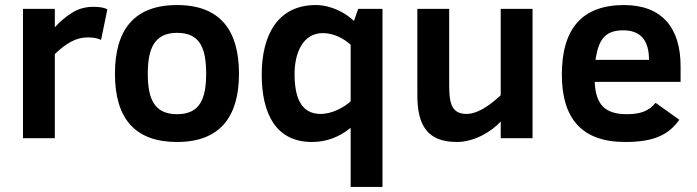

<svg xmlns="http://www.w3.org/2000/svg" viewBox="-20 -547 2757 760"><path d="M380 -389 405 -510C393.7 -516.7 375 -520 349 -520C318.3 -520 290.7 -512.3 266 -497C241.3 -481.7 218.3 -462.3 197 -439V-512H71V0H197V-333C219 -354.3 240.5 -370.7 261.5 -382C282.5 -393.3 304.7 -399 328 -399C349.3 -399 366.7 -395.7 380 -389Z M681 -527C509.1 -527 435 -426.9 435 -255C435 -75 517 15 681 15C851.1 15 926 -85.2 926 -255C926 -426.4 852 -527 681 -527ZM681 -95C589.6 -95 565 -157.1 565 -255C565 -352.7 589.7 -417 681 -417C773.1 -417 796 -354.4 796 -255C796 -157 771.9 -95 681 -95Z M1230 -527C1080.5 -527 1016 -409.4 1016 -252C1016 -98.1 1071.1 15 1215 15C1271 15 1322 -3.7 1368 -41V193H1494V-512H1398L1381 -464C1350.2 -494.8 1291.5 -527 1230 -527ZM1249 -96C1168.4 -96 1146 -167.2 1146 -254C1146 -339.1 1179.8 -416 1258 -416C1302.2 -416 1342.7 -393.1 1368 -370V-146C1342.1 -122.3 1295.5 -96 1249 -96Z M1788 15C1858.2 15 1925.6 -26.3 1962 -66V0H2088V-512H1962V-170C1909.3 -120.7 1864.3 -96 1827 -96C1757.5 -96 1758 -155 1758 -230V-512H1632V-170C1632 -52.6 1670.6 15 1788 15Z M2450 -527C2286 -527 2204 -435.3 2204 -252C2204 -77.5 2283 15 2455 15C2564 15 2625.2 -10.8 2669 -73L2575 -140C2549.1 -107.9 2515.7 -95 2461 -95C2372.1 -95 2337.9 -135.6 2334 -223H2674V-285C2674 -437.4 2599.6 -527 2450 -527ZM2549 -310H2337C2349 -382.1 2367.9 -427 2447 -427C2515 -427 2549 -388 2549 -310Z"/></svg>

Font: Fog Sans
Style: Bold
Weight: 700
Foundry: Intel Corporation
Version: Version 1.00